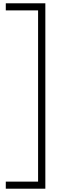

<svg xmlns="http://www.w3.org/2000/svg" viewBox="-20 -958 355 1164"><path d="M15.1 186V143.1H210.9V-895H15.1V-938H254.9V186Z"/></svg>

Font: Sporting Grotesque
Style: Gras
Weight: 700
Designer: Lucas LE BIHAN
Foundry: Lucas LE BIHAN
Version: Version 1.001